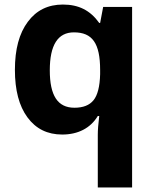

<svg xmlns="http://www.w3.org/2000/svg" viewBox="-20 -576 673 836"><path d="M251 9.8C319.8 9.8 374 -18.1 405.8 -70.8H412.1C407.7 -36.1 405.8 -8.8 405.8 11.2V240.2H555.2V-545.9H429.2L416 -476.1H412.1C373 -530.8 322.8 -556.2 253.9 -556.2C189 -556.2 138.2 -531.2 101.1 -481C63.5 -430.7 44.9 -361.3 44.9 -272C44.9 -183.6 63 -114.3 99.6 -64.9C136.2 -15.1 186.5 9.8 251 9.8ZM304.2 -106.9C230.5 -106.9 196.8 -160.6 196.8 -270C196.8 -379.9 231.9 -435.1 301.8 -435.1C381.8 -435.1 416 -388.2 416 -271V-252.9C414.6 -198.7 404.8 -161.1 387.2 -139.6C369.6 -117.7 341.8 -106.9 304.2 -106.9Z"/></svg>

Font: Noto Reveo Sans
Style: Bold
Weight: 700
Designer: Monotype Design team
Foundry: Monotype Imaging Inc.
Version: Version 1.04